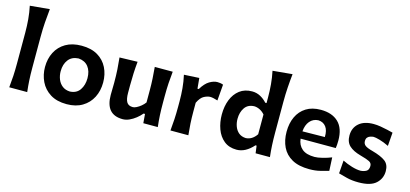

<svg xmlns="http://www.w3.org/2000/svg" viewBox="-69 -1329 3940 1846"><g transform="rotate(15 1901.5 -406.5)"><path d="M62.5 0Q68.8 -59.6 72 -115.2Q75.2 -170.9 75.2 -239.7V-546.4Q75.2 -614.3 69.6 -679Q64 -743.7 50.3 -808.6L245.1 -826.7Q237.8 -760.7 232.9 -691.4Q228 -622.1 228 -546.4V-239.7Q228 -170.9 231.2 -115.2Q234.4 -59.6 241.2 0Z M636.2 14.2Q537.1 14.2 472.2 -26.9Q407.2 -67.9 375.5 -134.5Q343.8 -201.2 343.8 -277.8Q343.8 -360.4 377.2 -425.5Q410.6 -490.7 475.1 -528.6Q539.6 -566.4 632.8 -566.4Q729 -566.4 793.5 -528.1Q857.9 -489.7 890.4 -424.3Q922.9 -358.9 922.9 -277.8Q922.9 -194.8 889.2 -128.7Q855.5 -62.5 791.3 -24.2Q727.1 14.2 636.2 14.2ZM635.3 -111.3Q701.7 -114.3 734.1 -162.4Q766.6 -210.4 766.6 -277.8Q766.6 -349.1 732.7 -392.3Q698.7 -435.5 635.3 -440.4Q568.8 -437 534.4 -391.8Q500 -346.7 500 -277.8Q500 -234.4 515.1 -197Q530.3 -159.7 560.3 -136.5Q590.3 -113.3 635.3 -111.3Z M1194.3 14.2Q1023.9 14.2 1023.9 -181.6Q1023.9 -217.8 1024.9 -245.1Q1025.9 -272.5 1025.9 -301.3Q1025.9 -377.4 1022.2 -434.8Q1018.6 -492.2 1012.2 -551.3L1190.9 -556.2Q1185.1 -497.1 1182.4 -439.9Q1179.7 -382.8 1179.7 -320.3V-243.7Q1179.7 -183.1 1197 -153.1Q1214.4 -123 1258.8 -123Q1274.4 -123 1295.7 -133.8Q1316.9 -144.5 1338.4 -162.1Q1359.9 -179.7 1375 -200.7V-320.3Q1375 -382.8 1371.8 -437.5Q1368.7 -492.2 1363.3 -551.3H1542Q1535.6 -492.2 1532 -434.8Q1528.3 -377.4 1528.3 -301.3V-239.7Q1528.3 -170.9 1531.2 -115.2Q1534.2 -59.6 1541 0H1397L1389.6 -90.3H1375.5Q1353.5 -63.5 1323.2 -39.6Q1293 -15.6 1259.8 -0.7Q1226.6 14.2 1194.3 14.2Z M1667 0Q1672.9 -59.6 1676 -115.2Q1679.2 -170.9 1679.2 -239.7V-294.4Q1679.2 -356.9 1673.6 -421.4Q1668 -485.8 1653.3 -551.3L1804.2 -559.6L1814 -455.1H1826.7Q1864.7 -518.1 1906.2 -542.2Q1947.8 -566.4 1983.4 -566.4Q1996.1 -566.4 2011.7 -564.2Q2027.3 -562 2041.5 -556.2L2028.3 -395.5Q2009.3 -401.9 1988.8 -406.5Q1968.3 -411.1 1954.1 -411.1Q1928.2 -411.1 1894 -394Q1859.9 -377 1832.5 -320.3V-231.4Q1832.5 -168.9 1835.7 -114.3Q1838.9 -59.6 1845.2 0Z M2327.6 14.2Q2252 14.2 2202.1 -26.4Q2152.3 -66.9 2128.2 -133.3Q2104 -199.7 2104 -276.9Q2104 -358.9 2129.9 -424.3Q2155.8 -489.7 2206.1 -528.1Q2256.3 -566.4 2329.6 -566.4Q2374.5 -566.4 2412.4 -545.9Q2450.2 -525.4 2478 -493.7H2491.2V-546.4Q2491.2 -614.3 2485.6 -679Q2480 -743.7 2466.3 -808.6L2661.1 -826.7Q2653.8 -760.7 2649.2 -691.4Q2644.5 -622.1 2644.5 -546.4V-239.7Q2644.5 -170.9 2647.5 -115.2Q2650.4 -59.6 2657.2 0H2514.6L2504.9 -73.7H2493.7Q2415.5 14.2 2327.6 14.2ZM2384.8 -116.7Q2448.2 -119.6 2491.2 -183.1V-379.9Q2468.8 -405.8 2440.9 -419.4Q2413.1 -433.1 2385.7 -433.6Q2322.8 -431.6 2291.7 -386Q2260.7 -340.3 2260.7 -275.4Q2260.7 -234.9 2274.2 -199.2Q2287.6 -163.6 2314.9 -141.1Q2342.3 -118.7 2384.8 -116.7Z M3051.8 14.2Q2945.8 14.2 2878.9 -23.2Q2812 -60.5 2780.3 -126.5Q2748.5 -192.4 2748.5 -277.8Q2748.5 -362.3 2778.8 -427.2Q2809.1 -492.2 2868.2 -529.3Q2927.2 -566.4 3014.2 -566.4Q3126 -566.4 3188.7 -506.1Q3251.5 -445.8 3251.5 -323.2Q3251.5 -300.8 3250 -283Q3248.5 -265.1 3246.1 -248H2896Q2902.8 -184.6 2945.1 -148.7Q2987.3 -112.8 3070.3 -112.8Q3100.6 -112.8 3147.7 -124.5Q3194.8 -136.2 3236.3 -152.8L3242.7 -20Q3208.5 -10.7 3160.6 1.7Q3112.8 14.2 3051.8 14.2ZM3117.2 -323.2Q3119.6 -389.2 3092.3 -425Q3064.9 -460.9 3015.6 -462.9Q2964.4 -460.4 2932.1 -422.6Q2899.9 -384.8 2895 -320.3Z M3541.5 14.2Q3475.1 14.2 3424.3 1.2Q3373.5 -11.7 3339.8 -21.5L3349.6 -151.4Q3394.5 -128.9 3444.1 -114Q3493.7 -99.1 3531.7 -99.1Q3564.5 -101.1 3588.4 -114.7Q3612.3 -128.4 3612.3 -167.5Q3612.3 -196.3 3586.2 -209.7Q3560.1 -223.1 3492.2 -241.7Q3419.4 -261.7 3380.6 -297.6Q3341.8 -333.5 3341.8 -399.4Q3341.8 -475.1 3393.3 -520.5Q3444.8 -565.9 3539.1 -565.9Q3571.8 -565.9 3608.9 -559.8Q3646 -553.7 3679.4 -545.9Q3712.9 -538.1 3734.9 -532.2L3724.6 -397.9Q3674.3 -422.4 3631.8 -434.3Q3589.4 -446.3 3569.3 -446.3Q3555.2 -445.3 3538.6 -440.2Q3522 -435.1 3510.5 -422.6Q3499 -410.2 3499 -385.7Q3499 -357.9 3519.8 -342Q3540.5 -326.2 3594.2 -312Q3683.1 -287.6 3725.6 -255.6Q3768.1 -223.6 3768.1 -157.7Q3768.1 -84 3714.6 -34.9Q3661.1 14.2 3541.5 14.2Z"/></g></svg>

Font: Pinar-FD Bold
Style: Regular
Weight: 700
Designer: Amin Abedi
Version: Version 3.000